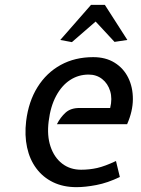

<svg xmlns="http://www.w3.org/2000/svg" viewBox="-20 -763 584 793"><path d="M296 10Q241 10 199 -10.5Q157 -31 129.8 -67.8Q102.5 -104.5 91.8 -154.2Q81 -204 88 -263Q98 -344 135 -403.2Q172 -462.5 230.8 -494.8Q289.5 -527 365 -527Q416.5 -527 453.2 -504.2Q490 -481.5 509.5 -442.2Q529 -403 528.8 -353.2Q528.5 -303.5 505 -250H215Q229.5 -278.5 250.8 -297.8Q272 -317 308 -317H435Q444.5 -355.5 435 -386.8Q425.5 -418 402 -436.5Q378.5 -455 346 -455Q304 -455 269.5 -432.5Q235 -410 211.8 -366.8Q188.5 -323.5 181 -262Q173.5 -202.5 188.8 -157.5Q204 -112.5 236.8 -87.2Q269.5 -62 315 -62Q349.5 -62 381.5 -69.2Q413.5 -76.5 459 -98L475 -32Q424 -7.5 378 1.2Q332 10 296 10ZM277 -589 229 -598 356 -743H413L506 -598L453 -590L375 -674Z"/></svg>

Font: Expletus Sans
Style: Italic
Weight: 400
Italic angle: -7°
Designer: Jasper de Waard
Foundry: Designtown
Version: Version 7.500